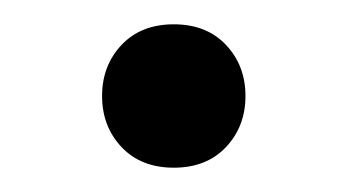

<svg xmlns="http://www.w3.org/2000/svg" viewBox="-20 -126 286 158"><path d="M123 12Q96 12 80 -5Q64 -22 64 -47Q64 -72 80 -89Q96 -106 123 -106Q150 -106 166 -89Q182 -72 182 -47Q182 -22 166 -5Q150 12 123 12Z"/></svg>

Font: Ubuntu Sans
Style: Regular
Weight: 400
Designer: Dalton Maag Ltd
Foundry: Dalton Maag Ltd
Version: Version 1.006; ttfautohint (v1.8.4.7-5d5b)